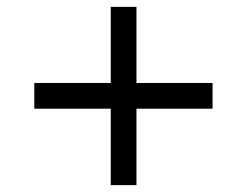

<svg xmlns="http://www.w3.org/2000/svg" viewBox="-20 -580 720 560"><path d="M80 -338V-263H303V-40H378V-263H600V-338H378V-560H303V-338Z"/></svg>

Font: Gully
Style: Regular
Weight: 400
Designer: jaikishan Patel
Foundry: MagicType
Version: Version 1.000;Glyphs 3.2 (3242)